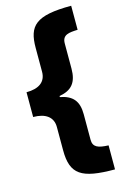

<svg xmlns="http://www.w3.org/2000/svg" viewBox="-133 -783 654 1011"><g transform="rotate(-15 193.5 -278.0)"><path d="M363 168V37C307 35 279 25 279 -16V-155C279 -227 249 -262 181 -275V-281C248 -292 279 -328 279 -404V-541C279 -589 316 -591 363 -593V-724C168 -724 125 -678 125 -558V-428C125 -373 86 -345 18 -345V-210C84 -210 125 -182 125 -127V0C125 132 180 168 363 168Z"/></g></svg>

Font: Noto Sans Arabic UI Cn Bk
Style: Regular
Weight: 900
Width: 3
Designer: Monotype Design Team, Nadine Chahine and Nizar Qandah
Foundry: Monotype Imaging Inc.
Version: Version 2.010